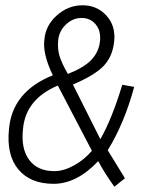

<svg xmlns="http://www.w3.org/2000/svg" viewBox="-20 -686 540 727"><path d="M388 -117 453 -11 413 21Q373 -35 352 -76Q271 10 183 10Q95 10 49.5 -44.5Q4 -99 14 -197Q26 -339 180 -401Q141 -482 148 -535Q152 -589 195 -627.5Q238 -666 292.5 -666Q347 -666 382.5 -627.5Q418 -589 412.5 -531Q407 -473 373 -437Q339 -401 256 -366L360 -159Q404 -236 443 -365L488 -357Q452 -222 388 -117ZM237 -406Q298 -430 326 -459.5Q354 -489 358.5 -529Q363 -569 342.5 -593.5Q322 -618 289 -618Q256 -618 230 -593.5Q204 -569 200.5 -535Q197 -501 205.5 -473.5Q214 -446 237 -406ZM328 -115 199 -362Q77 -311 67 -197Q59 -123 90.5 -80.5Q122 -38 186 -38Q221 -38 260 -59.5Q299 -81 328 -115Z"/></svg>

Font: TypoPRO Lekton
Style: Italic
Weight: 400
Italic angle: -9.3°
Designer: Paolo Mazzetti, Luciano Perondi, Raffaele Flato, Elena Papassissa, Emilio Macchia, Michela Povoleri, Tobias Seemiller, R
Version: Version 3.000